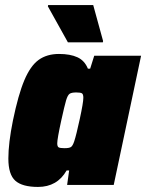

<svg xmlns="http://www.w3.org/2000/svg" viewBox="-20 -730 577 758"><path d="M13 -104Q13 -165 31 -254Q52 -356 76 -413Q100 -470 132.5 -493.5Q165 -517 213 -517Q257 -517 285.5 -504Q314 -491 327 -459H336L352 -510H537L429 0H245L253 -57H243Q206 8 130 8Q68 8 40.5 -16.5Q13 -41 13 -104ZM273 -172Q281 -196 295 -260.5Q309 -325 309 -344Q309 -358 303.5 -361.5Q298 -365 281 -365Q262 -365 254.5 -359.5Q247 -354 241 -334Q235 -314 222 -255Q206 -182 206 -164Q206 -151 212 -148Q218 -145 235 -145Q253 -145 260 -149.5Q267 -154 273 -172ZM248 -563 169 -705 170 -710H348L387 -568L386 -563Z"/></svg>

Font: Saira Semi Condensed Black
Style: Italic
Weight: 900
Width: 4
Italic angle: -12°
Designer: Hector Gatti with collaboration of the Omnibus-Type team
Foundry: Omnibus-Type
Version: Version 1.001; ttfautohint (v1.8)